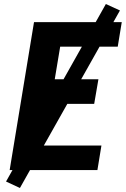

<svg xmlns="http://www.w3.org/2000/svg" viewBox="-20 -845 625 954"><path d="M28 0H464L484 -122H197L232 -329H448L469 -451H252L279 -613H565L585 -735H149ZM79 89 576 -793 506 -825 10 57Z"/></svg>

Font: Iosevka Sparkle Heavy
Style: Italic
Weight: 900
Italic angle: -9°
Designer: Belleve Invis
Foundry: Belleve Invis
Version: Version 4.5.0; ttfautohint (v1.8.3)